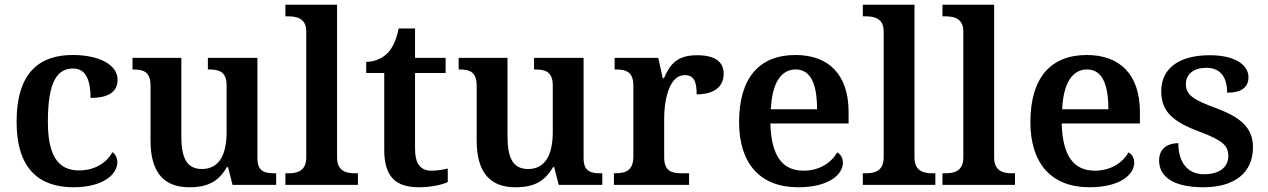

<svg xmlns="http://www.w3.org/2000/svg" viewBox="-20 -780 5348 810"><path d="M290 10C417 10 475 -46 475 -95C475 -113 468 -129 454 -138C431 -94 380 -61 314 -61C221 -61 182 -129 182 -267C182 -441 224 -491 289 -491C346 -491 362 -434 362 -367C449 -367 476 -400 476 -444C476 -507 398 -548 287 -548C153 -548 50 -481 50 -266C50 -64 149 10 290 10Z M778 10C841 10 897 -4 937 -75H942L961 0H1145V-49H1139C1098 -49 1066 -55 1066 -113V-536H857V-487H860C901 -487 936 -480 936 -420V-223C936 -128 905 -67 832 -67C764 -67 745 -120 745 -207V-536H539V-487H541C588 -487 615 -476 615 -417V-187C615 -51 673 10 778 10Z M1184 0H1490V-49H1477C1442 -49 1402 -57 1402 -116V-760H1184V-711H1197C1231 -711 1272 -703 1272 -648V-116C1272 -57 1232 -49 1197 -49H1184Z M1747 10C1802 10 1849 -2 1869 -12V-69C1848 -64 1826 -60 1800 -60C1754 -60 1731 -89 1731 -152V-472H1860V-536H1731V-660H1662C1652 -612 1637 -579 1616 -557C1595 -535 1561 -519 1525 -519V-472H1601V-147C1601 -31 1653 10 1747 10Z M2154 10C2217 10 2273 -4 2313 -75H2318L2337 0H2521V-49H2515C2474 -49 2442 -55 2442 -113V-536H2233V-487H2236C2277 -487 2312 -480 2312 -420V-223C2312 -128 2281 -67 2208 -67C2140 -67 2121 -120 2121 -207V-536H1915V-487H1917C1964 -487 1991 -476 1991 -417V-187C1991 -51 2049 10 2154 10Z M2570 0H2887V-49H2856C2815 -49 2782 -57 2782 -116V-283C2782 -341 2797 -463 2869 -463C2907 -463 2919 -437 2919 -382C2994 -382 3033 -415 3033 -469C3033 -519 2997 -547 2921 -547C2837 -547 2807 -510 2781 -450H2776L2757 -536H2573V-487H2576C2620 -487 2652 -478 2652 -419V-121C2652 -58 2618 -49 2573 -49H2570Z M3347 10C3476 10 3536 -43 3536 -94C3536 -114 3526 -130 3512 -137C3488 -95 3439 -60 3370 -60C3282 -60 3234 -120 3230 -259H3560V-308C3560 -466 3475 -548 3336 -548C3184 -548 3098 -452 3098 -265C3098 -91 3186 10 3347 10ZM3427 -319H3232C3237 -428 3274 -487 3337 -487C3402 -487 3427 -422 3427 -319Z M3620 0H3926V-49H3913C3878 -49 3838 -57 3838 -116V-760H3620V-711H3633C3667 -711 3708 -703 3708 -648V-116C3708 -57 3668 -49 3633 -49H3620Z M3956 0H4262V-49H4249C4214 -49 4174 -57 4174 -116V-760H3956V-711H3969C4003 -711 4044 -703 4044 -648V-116C4044 -57 4004 -49 3969 -49H3956Z M4576 10C4705 10 4765 -43 4765 -94C4765 -114 4755 -130 4741 -137C4717 -95 4668 -60 4599 -60C4511 -60 4463 -120 4459 -259H4789V-308C4789 -466 4704 -548 4565 -548C4413 -548 4327 -452 4327 -265C4327 -91 4415 10 4576 10ZM4656 -319H4461C4466 -428 4503 -487 4566 -487C4631 -487 4656 -422 4656 -319Z M5057 10C5187 10 5266 -50 5266 -159C5266 -243 5210 -286 5115 -322C5014 -359 4983 -379 4983 -425C4983 -468 5017 -494 5069 -494C5128 -494 5157 -455 5157 -389C5219 -389 5247 -413 5247 -454C5247 -502 5198 -547 5083 -547C4960 -547 4879 -496 4879 -395C4879 -306 4933 -265 5039 -225C5135 -189 5162 -167 5162 -122C5162 -78 5129 -45 5059 -45C4988 -45 4951 -98 4951 -176C4920 -176 4870 -164 4870 -103C4870 -35 4929 10 5057 10Z"/></svg>

Font: Noto Serif Yezidi SemiBold
Style: Regular
Weight: 600
Designer: Dalton Maag Ltd
Foundry: Dalton Maag Ltd
Version: Version 1.001